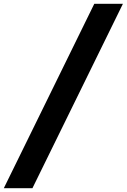

<svg xmlns="http://www.w3.org/2000/svg" viewBox="-32 -843 664 1006"><path d="M-12 143 462 -823H612L138 143Z"/></svg>

Font: Iosevka Etoile Heavy
Style: Italic
Weight: 900
Italic angle: -9°
Designer: Belleve Invis
Foundry: Belleve Invis
Version: Version 22.1.2; ttfautohint (v1.8.4)